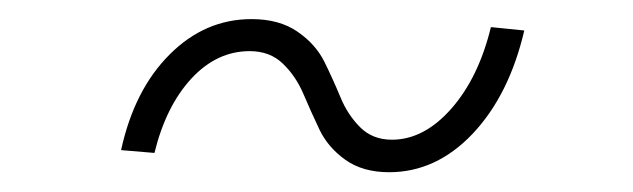

<svg xmlns="http://www.w3.org/2000/svg" viewBox="-20 -367 656 199"><path d="M383.3 -188.5Q356 -188.5 337.9 -201.4Q319.8 -214.4 311 -232.9Q302.2 -251.5 294.4 -269.8Q286.6 -288.1 273.2 -301Q259.8 -314 238.8 -314Q204.6 -314 178.2 -285.4Q151.9 -256.8 140.1 -208.5L105.5 -211.4Q119.1 -273.9 155.8 -310.5Q192.4 -347.2 240.7 -347.2Q269.5 -347.2 288.3 -334.2Q307.1 -321.3 316.2 -303Q325.2 -284.7 332.8 -266.4Q340.3 -248 353.3 -235.1Q366.2 -222.2 386.2 -222.2Q419.4 -222.2 447.8 -254.4Q476.1 -286.6 488.8 -338.9L523.4 -335.4Q507.8 -268.6 470 -228.5Q432.1 -188.5 383.3 -188.5Z"/></svg>

Font: HK Grotesk Light Legacy Italic
Style: Regular
Weight: 300
Italic angle: -13°
Designer: Alfredo Marco Pradil
Foundry: Hanken Design Co.
Version: Version 2.022;PS 002.022;hotconv 1.0.88;makeotf.lib2.5.64775